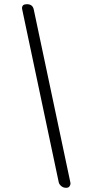

<svg xmlns="http://www.w3.org/2000/svg" viewBox="-20 -730 440 915"><path d="M108 -710Q136 -710 141 -684L315 138Q316 141 316 144Q316 152 311 158.5Q306 165 295 165Q281 165 271.5 156.5Q262 148 260 139L86 -684Q85 -687 85 -691Q85 -710 108 -710Z"/></svg>

Font: Agu Display
Style: Regular
Weight: 400
Designer: Oluwaseun Badejo
Version: Version 1.103